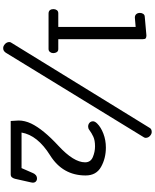

<svg xmlns="http://www.w3.org/2000/svg" viewBox="94 -1005 956 1184"><g transform="rotate(90 572.0 -413.0)"><path d="M36.1 -264.2Q36.1 -276.4 42.5 -285.4Q48.8 -294.4 62 -294.4H146V-771.5L88.4 -766.6Q74.7 -766.6 67.1 -775.4Q59.6 -784.2 59.6 -797.9Q59.6 -809.6 65.7 -818.4Q71.8 -827.1 82.5 -827.6L198.2 -837.9Q210.4 -837.9 216.1 -833.7Q221.7 -829.6 221.7 -814.9V-294.4H282.7Q295.4 -294.4 301.5 -285.2Q307.6 -275.9 307.6 -263.2Q307.6 -252.4 300.8 -243.4Q293.9 -234.4 282.2 -234.4H64Q49.3 -234.4 42.7 -242.9Q36.1 -251.5 36.1 -264.2ZM276.4 45.4Q263.7 45.4 251.5 34.2Q239.3 22.9 239.3 7.3Q239.3 3.9 240.2 1.2Q241.2 -1.5 243.2 -4.4L768.6 -857.9Q772 -864.3 778.3 -867.4Q784.7 -870.6 793.9 -870.6Q806.2 -870.6 818.1 -859.9Q830.1 -849.1 830.1 -832.5Q830.1 -829.6 829.1 -827.4Q828.1 -825.2 826.7 -822.3L304.7 29.8Q299.8 36.6 293.5 41Q287.1 45.4 276.4 45.4ZM1062 -462.9Q1062 -321.8 938 -244.1Q814 -166.5 797.4 -67.9H1016.6L1046.9 -137.2Q1050.8 -147.9 1059.6 -155.5Q1068.4 -163.1 1081.1 -163.1Q1091.8 -163.1 1099.1 -156.2Q1106.4 -149.4 1106.4 -137.7Q1106.4 -134.3 1105.7 -131.3Q1105 -128.4 1104.5 -125L1082.5 -27.3Q1079.1 -15.1 1073 -8.1Q1066.9 -1 1054.7 -1H726.1L723.1 -49.8Q723.1 -68.8 727.8 -88.1Q732.4 -107.4 741.7 -127Q777.3 -201.2 879.2 -295.4Q981 -389.6 981 -459.5Q981 -493.7 949 -507.3Q917 -521 882.3 -521Q845.7 -521 823 -510.5Q800.3 -500 780.8 -485.4Q776.4 -481.9 771.2 -480.2Q766.1 -478.5 760.7 -478.5Q747.1 -478.5 737.5 -486.8Q728 -495.1 728 -508.8Q728 -514.2 731.4 -520.8Q734.9 -527.3 741.7 -534.2Q764.2 -557.1 804 -572.5Q843.8 -587.9 890.1 -587.9Q956.1 -587.9 1009 -558.3Q1062 -528.8 1062 -462.9Z"/></g></svg>

Font: Cutive
Style: Regular
Weight: 400
Designer: Vernon Adams
Version: Version 1.002